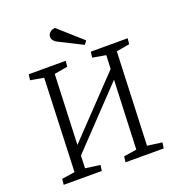

<svg xmlns="http://www.w3.org/2000/svg" viewBox="-159 -1039 1065 1165"><g transform="rotate(-20 373.5 -456.5)"><path d="M557 -495 211 -131 208 -50 303 -37 298 0H52L56 -37L140 -50L163 -651L77 -666L82 -703H321L317 -666L231 -651L213 -199L560 -563L564 -651L478 -666L483 -703H721L717 -666L632 -651L608 -50L703 -37L698 0H451L456 -37L539 -50ZM480 -777 463 -754 312 -830Q298 -837 289.5 -847.5Q281 -858 281 -872Q281 -881 285.5 -889Q290 -897 300 -904Q310 -911 327 -913Z"/></g></svg>

Font: Literata 18pt Light
Style: Italic
Weight: 300
Italic angle: -2°
Designer: Latin by Veronika Burian and Jose Scaglione. Greek by Irene Vlachou. Cyrillic by Vera Evstafieva
Foundry: TypeTogether
Version: Version 3.103;gftools[0.9.29]